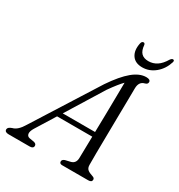

<svg xmlns="http://www.w3.org/2000/svg" viewBox="-231 -1014 1069 1148"><g transform="rotate(30 303.5 -440.0)"><path d="M114.5 -105Q98.5 -79 101 -62.5Q103.5 -46 120.5 -42.5L153 -37Q170.5 -32.5 170.5 -19Q170.5 0 145 0H0Q-27.5 0 -27.5 -19Q-27.5 -34 0 -43.5Q35 -51.5 66 -104.5L344.5 -545Q401 -628.5 449 -668.2Q497 -708 542.5 -708Q571.5 -708 571.5 -690Q571.5 -675.5 553.5 -671Q516.5 -662.5 516 -615.5Q516 -583 515 -528.2Q514 -473.5 513.2 -409Q512.5 -344.5 511.5 -280.8Q510.5 -217 510 -165Q509.5 -113 510 -84.5Q510 -62.5 522 -52.2Q534 -42 558.5 -34.5Q574 -30 574 -18Q574 0 549.5 0H369.5Q350.5 0 350.5 -16Q350.5 -28.5 368 -35L404.5 -43.5Q435.5 -51.5 437 -87.5Q437.5 -111 438.2 -150.5Q439 -190 440 -238H197ZM374 -523.5 217.5 -270.5H440.5Q442 -330.5 443 -394.2Q444 -458 444.8 -515.5Q445.5 -573 446 -614Q432.5 -600.5 414.5 -578Q396.5 -555.5 374 -523.5ZM504 -796.5Q536 -796.5 562.2 -813.8Q588.5 -831 611 -869Q619.5 -880 627 -880Q639.5 -880 634.5 -863.5Q618 -811 578.8 -778.5Q539.5 -746 490.5 -746Q441.5 -746 419.5 -778.5Q397.5 -811 408.5 -863.5Q412 -880 424.5 -880Q432.5 -880 435 -869Q438 -831 455 -813.8Q472 -796.5 504 -796.5Z"/></g></svg>

Font: Fraunces 9pt Soft Light
Style: Italic
Weight: 300
Italic angle: -16°
Version: Version 1.000;[0bf87f6ff]